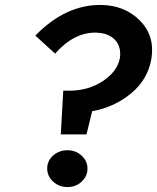

<svg xmlns="http://www.w3.org/2000/svg" viewBox="-20 -736 636 777"><path d="M465 -500Q472 -546 445.5 -574.5Q419 -603 367 -604Q279 -605 203 -519L123 -592Q245 -717 388 -716Q484 -715 545.5 -653.5Q607 -592 593 -500Q579 -415 511 -358.5Q443 -302 353 -286L330 -192H226L236 -369H264Q339 -370 396.5 -408Q454 -446 465 -500ZM334 -54Q334 -23 310.5 -1Q287 21 253 21Q219 21 195 -1Q171 -23 171 -54Q171 -85 195 -106.5Q219 -128 253 -128Q287 -128 310.5 -106Q334 -84 334 -54Z"/></svg>

Font: Jost* 600 Semi
Style: Italic
Weight: 600
Italic angle: -10°
Version: Version 3.500